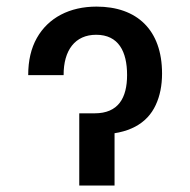

<svg xmlns="http://www.w3.org/2000/svg" viewBox="-20 -573 588 593"><path d="M176.5 -340.9C176.1 -418 212 -465.6 277 -465.6C346.2 -465.6 372.5 -413.7 372.5 -341.3C372.5 -270.2 345.2 -223 272.4 -223H248.6V-157.7H282.7C377.8 -157.7 434.7 -191.8 460.9 -248.6C474.1 -276.6 480.5 -309.3 480.5 -345.9C480.5 -480.5 403.1 -552.6 278.1 -552.6C195.3 -552.6 129.3 -518.5 93.8 -455.6C76 -424 67.1 -386 67.1 -340.9ZM224.8 0H333.8V-223H224.8Z"/></svg>

Font: Inter 465
Style: Regular
Weight: 400
Designer: Rasmus Andersson
Foundry: rsms
Version: Version 3.019;Glyphs 3.1.2 (3151)